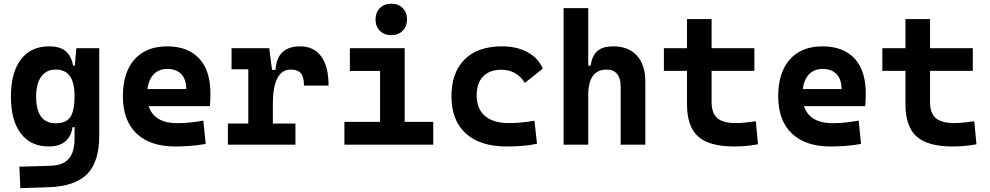

<svg xmlns="http://www.w3.org/2000/svg" viewBox="-20 -776 5313 1030"><path d="M88.9 233.4 84 118.2 250 113.3Q318.4 111.3 349.1 75.4Q379.9 39.6 379.9 -30.3V-93.8H369.1Q361.3 -42 328.6 -16.1Q295.9 9.8 241.7 9.8Q145.5 9.8 92 -59.6Q38.6 -128.9 38.6 -258.3Q38.6 -386.7 92 -457Q145.5 -527.3 242.7 -527.3Q301.8 -527.3 332.3 -501.7Q362.8 -476.1 372.1 -423.8H381.3L389.6 -517.6H512.2V-45.9Q512.2 92.3 447.3 158Q382.3 223.6 240.2 228.5ZM379.9 -258.3Q379.9 -333.5 354.7 -368.2Q329.6 -402.8 278.8 -402.8Q228.5 -402.8 201.2 -365Q173.8 -327.1 173.8 -258.3Q173.8 -114.7 278.8 -114.7Q335.4 -114.7 357.7 -148.9Q379.9 -183.1 379.9 -258.3Z M919.9 9.8Q785.6 9.8 712.4 -59.8Q639.2 -129.4 639.2 -259.8Q639.2 -386.7 701.4 -457Q763.7 -527.3 877 -527.3Q987.8 -527.3 1048.3 -462.4Q1108.9 -397.5 1108.9 -273.4Q1108.9 -238.3 1106 -206.5H777.3Q807.6 -115.2 931.6 -115.2Q966.8 -115.2 1001 -118.9Q1035.2 -122.6 1070.8 -128.9L1083.5 -3.9Q1033.7 4.9 992.7 7.3Q951.7 9.8 919.9 9.8ZM771 -298.3H979Q979 -350.6 952.4 -378.4Q925.8 -406.2 877.9 -406.2Q833 -406.2 805.4 -378.2Q777.8 -350.1 771 -298.3Z M1443.8 -222.7V-113.3H1564.9V0H1202.6V-113.3H1312V-404.3H1222.2V-517.6H1424.3L1439.5 -400.9H1458Q1465.8 -527.3 1590.3 -527.3Q1664.1 -527.3 1703.4 -473.1Q1742.7 -418.9 1742.7 -316.9H1610.8Q1610.8 -362.8 1594 -382.8Q1577.1 -402.8 1540 -402.8Q1491.7 -402.8 1467.8 -356Q1443.8 -309.1 1443.8 -222.7Z M1827.6 0V-122.1H2019V-395.5H1856.9V-517.6H2150.9V-122.1H2304.2V0ZM2079.1 -587.4Q2041.5 -587.4 2018.1 -610.8Q1994.6 -634.3 1994.6 -671.9Q1994.6 -709.5 2018.1 -732.9Q2041.5 -756.3 2079.1 -756.3Q2116.7 -756.3 2140.1 -732.9Q2163.6 -709.5 2163.6 -671.9Q2163.6 -634.3 2140.1 -610.8Q2116.7 -587.4 2079.1 -587.4Z M2697.3 9.8Q2556.2 9.8 2479 -59.8Q2401.9 -129.4 2401.9 -259.8Q2401.9 -386.7 2472.2 -457Q2542.5 -527.3 2672.9 -527.3Q2752.9 -527.3 2810.3 -496.1Q2867.7 -464.8 2891.6 -407.7L2795.9 -331.5Q2751 -401.9 2668.9 -401.9Q2606.9 -401.9 2572 -366.2Q2537.1 -330.6 2537.1 -264.6Q2537.1 -191.9 2581.8 -153.8Q2626.5 -115.7 2709 -115.7Q2744.1 -115.7 2779.1 -119.1Q2814 -122.6 2847.2 -128.4L2860.8 -4.9Q2821.3 3.9 2779.3 6.8Q2737.3 9.8 2697.3 9.8Z M3309.6 0V-312.5Q3309.6 -356 3290.3 -379.4Q3271 -402.8 3235.4 -402.8Q3135.7 -402.8 3135.7 -266.6V0H3003.4V-732.4H3135.7V-423.8H3148.4Q3155.8 -476.1 3184.1 -501.7Q3212.4 -527.3 3270 -527.3Q3352.1 -527.3 3397 -477.5Q3441.9 -427.7 3441.9 -336.9V0Z M3918.5 9.8Q3784.7 9.8 3725.1 -43.9Q3665.5 -97.7 3665.5 -215.8V-396H3541.5V-517.6H3665.5V-673.8H3797.4V-517.6H4026.9V-396H3797.4V-228.5Q3797.4 -169.4 3827.9 -142.6Q3858.4 -115.7 3928.2 -115.7Q3950.7 -115.7 3976.3 -118.4Q4002 -121.1 4034.7 -125.5L4046.4 -2Q4014.2 3.9 3983.6 6.8Q3953.1 9.8 3918.5 9.8Z M4435.5 9.8Q4301.3 9.8 4228 -59.8Q4154.8 -129.4 4154.8 -259.8Q4154.8 -386.7 4217 -457Q4279.3 -527.3 4392.6 -527.3Q4503.4 -527.3 4564 -462.4Q4624.5 -397.5 4624.5 -273.4Q4624.5 -238.3 4621.6 -206.5H4293Q4323.2 -115.2 4447.3 -115.2Q4482.4 -115.2 4516.6 -118.9Q4550.8 -122.6 4586.4 -128.9L4599.1 -3.9Q4549.3 4.9 4508.3 7.3Q4467.3 9.8 4435.5 9.8ZM4286.6 -298.3H4494.6Q4494.6 -350.6 4468 -378.4Q4441.4 -406.2 4393.6 -406.2Q4348.6 -406.2 4321 -378.2Q4293.5 -350.1 4286.6 -298.3Z M5090.3 9.8Q4956.5 9.8 4897 -43.9Q4837.4 -97.7 4837.4 -215.8V-396H4713.4V-517.6H4837.4V-673.8H4969.2V-517.6H5198.7V-396H4969.2V-228.5Q4969.2 -169.4 4999.8 -142.6Q5030.3 -115.7 5100.1 -115.7Q5122.6 -115.7 5148.2 -118.4Q5173.8 -121.1 5206.5 -125.5L5218.3 -2Q5186 3.9 5155.5 6.8Q5125 9.8 5090.3 9.8Z"/></svg>

Font: Cascadia Mono PL
Style: Bold
Weight: 700
Monospace: yes
Designer: Aaron Bell
Foundry: Saja Typeworks
Version: Version 2404.023; ttfautohint (v1.8.4)